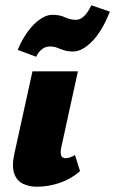

<svg xmlns="http://www.w3.org/2000/svg" viewBox="-20 -697 436 727"><path d="M120 10Q90 10 66.5 -1.5Q43 -13 33.5 -41Q24 -69 35 -118L103 -427H275L212 -139Q208 -120 211.5 -109Q215 -98 228 -98Q235 -98 243.5 -100.5Q252 -103 264 -110L283 -49Q249 -19 206 -4.5Q163 10 120 10ZM117 -482 47 -508Q63 -547 85 -577Q107 -607 131.5 -624Q156 -641 178 -641Q206 -641 226 -631.5Q246 -622 268 -622Q284 -622 298.5 -636Q313 -650 326 -677L396 -653Q367 -579 329 -540.5Q291 -502 257 -502Q237 -502 223 -506.5Q209 -511 197 -516Q185 -521 169 -521Q151 -521 137.5 -509.5Q124 -498 117 -482Z"/></svg>

Font: Ysabeau Infant Black
Style: Italic
Weight: 900
Italic angle: -12°
Designer: Christian Thalmann (Catharsis Fonts)
Version: Version 2.001;gftools[0.9.30]; featfreeze: ss01,ss02,lnum